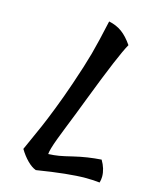

<svg xmlns="http://www.w3.org/2000/svg" viewBox="-123 -821 746 977"><g transform="rotate(15 250.0 -332.5)"><path d="M473.1 -57.1Q498 -15.1 498 25.9Q498 42 493.2 58.1Q462.4 54.2 418.9 54.2Q329.1 54.2 163.1 81.1Q140.6 72.8 117.2 49.3Q93.8 25.9 74.2 -6.8Q78.6 -17.1 98.4 -60.8Q118.2 -104.5 134.5 -141.8Q150.9 -179.2 178 -248.5Q205.1 -317.9 231 -394Q266.6 -498 284.9 -564.9Q303.2 -631.8 328.1 -746.1Q368.2 -737.8 397.5 -716.3Q426.8 -694.8 454.1 -654.8Q419.4 -595.2 319.8 -335.9Q305.2 -296.9 285.6 -247.3Q266.1 -197.8 253.2 -165.5Q240.2 -133.3 228 -100.6Q215.8 -67.9 209.7 -46.6Q203.6 -25.4 203.1 -14.2Q234.4 -15.6 258.8 -19.8Q283.2 -23.9 329.1 -35.2Q399.4 -52.2 473.1 -57.1Z"/></g></svg>

Font: Kaushan Script
Style: Regular
Weight: 400
Designer: Pablo Impallari
Foundry: Pablo Impallari
Version: Version 1.002